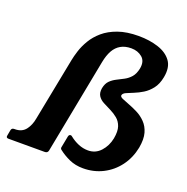

<svg xmlns="http://www.w3.org/2000/svg" viewBox="-150 -786 891 913"><g transform="rotate(20 295.5 -330.0)"><path d="M418 -378Q417 -370 430.5 -364Q444 -358 465.5 -350Q487 -342 511 -330Q535 -318 554.5 -298Q574 -278 582.5 -248Q591 -218 583 -173Q572 -118 541 -76.5Q510 -35 464.5 -12Q419 11 365 11Q326 11 295 -3Q264 -17 240 -36Q233 -41 235 -49L246 -106Q248 -117 257 -117Q261 -117 264 -114Q285 -97 309 -87Q333 -77 358 -77Q396 -77 421.5 -105Q447 -133 455 -173Q462 -211 454 -234Q446 -257 429 -271Q412 -285 391.5 -295Q371 -305 353 -314.5Q335 -324 325.5 -339Q316 -354 320 -378Q325 -403 338.5 -416.5Q352 -430 370 -439Q388 -448 406 -457.5Q424 -467 438 -483Q452 -499 458 -528Q465 -566 442.5 -585Q420 -604 387 -604Q356 -604 334 -591.5Q312 -579 298.5 -555Q285 -531 278 -495L185 -13Q182 0 168 0H-16Q-29 0 -26 -13L-21 -40Q-19 -53 -6 -53H-3Q33 -53 51.5 -77Q70 -101 76 -136L138 -453Q142 -474 151 -502.5Q160 -531 177.5 -560.5Q195 -590 224 -615Q253 -640 296.5 -655.5Q340 -671 400 -671Q455 -671 499.5 -656.5Q544 -642 566.5 -611Q589 -580 579 -528Q572 -491 554 -468Q536 -445 514 -431.5Q492 -418 470.5 -409.5Q449 -401 434.5 -394.5Q420 -388 418 -378Z"/></g></svg>

Font: Young Serif Light
Style: Italic
Weight: 300
Italic angle: -10.979°
Designer: Bastien Sozeau
Foundry: NBR — Bastien Sozeau
Version: Version 5.001